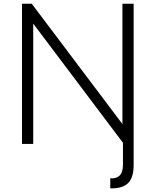

<svg xmlns="http://www.w3.org/2000/svg" viewBox="-20 -770 832 1027"><path d="M634.8 -750H694.8V113.8Q694.8 181.2 664.3 210.2Q633.8 239.3 569.8 237.3V183.6Q601.1 186.5 619.4 169.4Q637.7 152.3 637.7 109.9V-6.3L157.7 -643.6V0H97.7V-750H149.9L634.8 -106.4Z"/></svg>

Font: Now Alt Light
Style: Regular
Weight: 300
Designer: Alfredo Marco Pradil
Foundry: Alfredo Marco Pradil
Version: Version 1.002;PS 001.002;hotconv 1.0.88;makeotf.lib2.5.64775